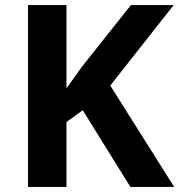

<svg xmlns="http://www.w3.org/2000/svg" viewBox="-20 -734 704 754"><path d="M664 0H492L305 -301L241 -255V0H90V-714H241V-387Q256 -408 271 -429Q286 -450 301 -471L494 -714H662L413 -398Z"/></svg>

Font: Noto Sans Hebrew
Style: Bold
Weight: 700
Designer: Monotype Design Team
Foundry: Monotype Imaging Inc.
Version: Version 2.003